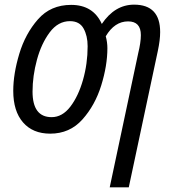

<svg xmlns="http://www.w3.org/2000/svg" viewBox="-20 -566 749 826"><path d="M452 240H534L659 -347Q669 -394 669 -428Q669 -546 557 -546Q474 -546 418 -463Q381 -545 286 -545Q198 -545 143.5 -483Q89 -421 63 -334.5Q37 -248 37 -175Q37 -88 79 -39.5Q121 9 196 9Q280 9 334.5 -52Q389 -113 415.5 -198.5Q442 -284 442 -359Q442 -384 435 -410Q473 -474 531 -474Q586 -474 586 -415Q586 -399 583 -379Q580 -359 575 -339ZM202 -62Q120 -62 120 -172Q120 -239 139 -309Q158 -379 194 -427Q230 -475 281 -475Q322 -475 339.5 -443.5Q357 -412 357 -367Q357 -292 337 -222Q317 -152 282.5 -107Q248 -62 202 -62Z"/></svg>

Font: Noto Sans UI SemiCondensed
Style: Italic
Weight: 400
Width: 4
Italic angle: -12°
Designer: Monotype Design Team
Foundry: Monotype Imaging Inc.
Version: Version 1.901